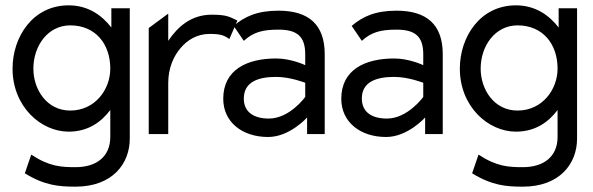

<svg xmlns="http://www.w3.org/2000/svg" viewBox="-20 -502 2219 719"><path d="M243 -88C155 -88 105 -167 105 -245C105 -330 159 -407 243 -407C337 -407 393 -338 393 -245C393 -167 336 -88 243 -88ZM237 -482C103 -482 27 -364 27 -245C27 -103 133 -9 237 -9C310 -9 359 -45 393 -90V11C393 83 343 124 263 124C210 124 165 122 97 77L73 147C148 193 201 197 263 197C401 197 466 111 466 17V-471H397V-399C362 -444 311 -482 237 -482Z M869 -425C841 -438 831 -447 773 -447C695 -447 645 -401 610 -349V-451L537 -397V0H610V-191C610 -247 630 -292 657 -323C681 -351 717 -375 765 -375C810 -375 821 -368 839 -356Z M855 -405 893 -349C929 -382 964 -391 1023 -391C1092 -391 1123 -366 1123 -299V-258C1123 -258 1071 -283 1014 -283C905 -283 816 -241 816 -132C816 -45 887 11 984 11C1065 11 1130 -62 1130 -62V0H1196V-299C1196 -410 1136 -462 1023 -462C943 -462 896 -440 855 -405ZM987 -58C932 -58 893 -81 893 -133C893 -197 950 -214 1014 -214C1068 -214 1123 -192 1123 -192V-139C1123 -139 1065 -58 987 -58Z M1297 -405 1335 -349C1371 -382 1406 -391 1465 -391C1534 -391 1565 -366 1565 -299V-258C1565 -258 1513 -283 1456 -283C1347 -283 1258 -241 1258 -132C1258 -45 1329 11 1426 11C1507 11 1572 -62 1572 -62V0H1638V-299C1638 -410 1578 -462 1465 -462C1385 -462 1338 -440 1297 -405ZM1429 -58C1374 -58 1335 -81 1335 -133C1335 -197 1392 -214 1456 -214C1510 -214 1565 -192 1565 -192V-139C1565 -139 1507 -58 1429 -58Z M1918 -88C1830 -88 1780 -167 1780 -245C1780 -330 1834 -407 1918 -407C2012 -407 2068 -338 2068 -245C2068 -167 2011 -88 1918 -88ZM1912 -482C1778 -482 1702 -364 1702 -245C1702 -103 1808 -9 1912 -9C1985 -9 2034 -45 2068 -90V11C2068 83 2018 124 1938 124C1885 124 1840 122 1772 77L1748 147C1823 193 1876 197 1938 197C2076 197 2141 111 2141 17V-471H2072V-399C2037 -444 1986 -482 1912 -482Z"/></svg>

Font: Charger
Style: Regular
Weight: 400
Designer: Jasper
Foundry: Cannot Into Space Fonts
Version: Version 0.98